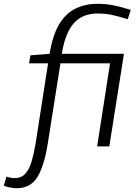

<svg xmlns="http://www.w3.org/2000/svg" viewBox="-107 -770 729 1010"><path d="M-19 220Q-52 220 -87 207L-73 159Q-50 167 -29 167Q5 167 26 144Q47 121 59 80.5Q71 40 80 -13L146 -437H46L53 -479L154 -487Q170 -586 205 -643.5Q240 -701 291.5 -725.5Q343 -750 407 -750Q446 -750 484.5 -743Q523 -736 581 -718L565 -669Q517 -684 481.5 -691.5Q446 -699 406 -699Q327 -699 281.5 -648Q236 -597 218 -487H545L468 0H404L472 -437H211L144 -13Q125 105 89 162.5Q53 220 -19 220Z"/></svg>

Font: Georama Expanded Light
Style: Italic
Weight: 300
Width: 7
Italic angle: -9°
Designer: Jean-Baptiste Levee
Foundry: Production Type
Version: Version 1.000